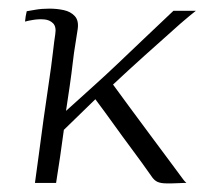

<svg xmlns="http://www.w3.org/2000/svg" viewBox="-20 -424 493 445"><path d="M61 0Q65 -27 70 -66Q75 -105 81 -148Q87 -191 93 -231Q99 -271 102.5 -301.5Q106 -332 108 -344Q111 -362 103 -370Q95 -378 82.5 -379Q70 -380 57.5 -378Q45 -376 38 -374Q38 -374 38.5 -378Q39 -382 39.5 -386Q40 -390 41 -393.5Q42 -397 42 -398Q48 -399 62.5 -401.5Q77 -404 94.5 -404Q112 -404 128 -400.5Q144 -397 153.5 -386.5Q163 -376 160 -356Q154 -319 151.5 -301.5Q149 -284 148 -273.5Q147 -263 145.5 -253Q144 -243 141.5 -224Q139 -205 133 -167Q141 -174 158 -189.5Q175 -205 199.5 -227Q224 -249 253 -276.5Q282 -304 315 -335.5Q348 -367 382 -399Q384 -399 390 -399Q396 -399 402.5 -399Q409 -399 415 -399Q421 -399 426.5 -399Q432 -399 434 -399Q429 -395 418.5 -386.5Q408 -378 399 -370Q355 -331 315 -295Q275 -259 242 -228Q256 -209 279 -177.5Q302 -146 327.5 -112Q353 -78 374 -49.5Q395 -21 404 -9Q406 -6 409 -3Q412 0 412 0Q411 0 406 0Q401 0 394 0.5Q387 1 379 1Q371 1 365 1Q353 1 345 -2.5Q337 -6 330 -17Q309 -47 287 -76.5Q265 -106 243.5 -136Q222 -166 201 -194L128 -123Q124 -92 119.5 -62Q115 -32 110 0Q108 0 103.5 0Q99 0 92.5 0Q86 0 79 0Q72 0 67.5 0Q63 0 61 0Z"/></svg>

Font: Genos Thin Light
Style: Italic
Weight: 300
Italic angle: -8°
Version: Version 1.010